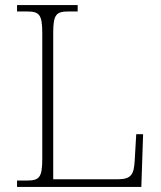

<svg xmlns="http://www.w3.org/2000/svg" viewBox="-20 -734 631 754"><path d="M47 0H535L542 -207H515L509 -104C506 -51 497 -30 443 -30H189V-606C189 -679 202 -689 251 -689H285V-714H47V-689H84C133 -689 146 -679 146 -605V-109C146 -35 133 -25 84 -25H47Z"/></svg>

Font: Noto Serif Ethiopic ExtraLight
Style: Regular
Weight: 200
Designer: Monotype Design Team
Foundry: Monotype Imaging Inc.
Version: Version 2.102